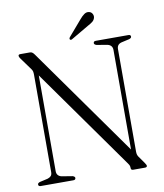

<svg xmlns="http://www.w3.org/2000/svg" viewBox="-92 -931 861 1007"><g transform="rotate(-10 338.0 -428.0)"><path d="M229 -10.5Q229 0 216.5 0H43Q30.5 0 30.5 -10.5Q30.5 -18 43 -22L85 -31.5Q96.5 -35 103 -42Q109.5 -49 109.5 -63V-579Q109.5 -591.5 108 -598.2Q106.5 -605 100.5 -613L54 -677Q47 -686.5 47 -692Q47 -700 57 -700H110Q121.5 -700 132.5 -684L542.5 -106.5V-637Q542.5 -662 516.5 -668.5L459.5 -678Q447 -682 447 -689.5Q447 -700 459.5 -700H633Q645.5 -700 645.5 -689.5Q645.5 -682 633 -678L591 -668.5Q566.5 -662 566.5 -637V-90Q566.5 -74.5 573.5 -64L601 -25Q609.5 -12.5 609.5 -8.5Q609.5 0 598 0H535.5Q523.5 0 523.5 -10.5Q523.5 -17.5 522 -22.8Q520.5 -28 514 -37L133.5 -573V-63Q133.5 -38 158.5 -31.5L216.5 -22Q229 -18 229 -10.5ZM399 -824Q412.5 -840.5 424.8 -849Q437 -857.5 449.5 -855Q461.5 -853 467.5 -843Q473.5 -833 471.5 -822.5Q468.5 -809 458 -800.8Q447.5 -792.5 432 -784.5L338 -729.5Q330.5 -725.5 327 -730.5Q323.5 -734.5 329 -742.5Z"/></g></svg>

Font: Fraunces 144pt Soft Light
Style: Regular
Weight: 300
Version: Version 1.000;[0bf87f6ff]